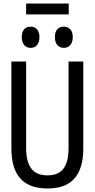

<svg xmlns="http://www.w3.org/2000/svg" viewBox="-20 -1065 540 1095"><path d="M129 -983H372V-1045H129ZM344 -792C373 -792 395 -812 395 -854C395 -894 373 -913 344 -913C315 -913 293 -895 293 -854C293 -812 315 -792 344 -792ZM155 -792C183 -792 205 -812 205 -854C205 -894 183 -913 155 -913C126 -913 104 -895 104 -854C104 -812 126 -792 155 -792ZM251 10C386 10 455 -63 455 -219V-714H371V-223C371 -111 331 -65 251 -65C172 -65 129 -110 129 -222V-714H45V-219C45 -63 115 10 251 10Z"/></svg>

Font: Noto Sans Mono ExtraCondensed
Style: Regular
Weight: 400
Width: 2
Designer: Monotype Design Team
Foundry: Monotype Imaging Inc.
Version: Version 2.014